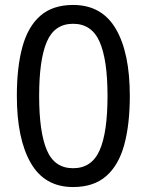

<svg xmlns="http://www.w3.org/2000/svg" viewBox="-20 -745 591 775"><path d="M275 10Q160 10 104 -87.5Q48 -185 48 -358Q48 -474 70.5 -556Q93 -638 143 -681.5Q193 -725 275 -725Q391 -725 447.5 -628.5Q504 -532 504 -358Q504 -243 481.5 -160.5Q459 -78 408.5 -34Q358 10 275 10ZM275 -66Q350 -66 382 -138Q414 -210 414 -358Q414 -504 382 -576.5Q350 -649 275 -649Q200 -649 169 -576.5Q138 -504 138 -358Q138 -212 169 -139Q200 -66 275 -66Z"/></svg>

Font: lhindi85
Style: Book
Weight: 400
Designer: Jelle Bosma - Monotype Design Team
Foundry: Monotype Imaging Inc.
Version: Version 2.003